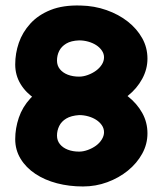

<svg xmlns="http://www.w3.org/2000/svg" viewBox="-20 -672 588 694"><path d="M280 -269Q230 -269 186 -280.5Q142 -292 108 -314Q74 -336 54.5 -368Q35 -400 35 -439Q35 -479 48 -517Q61 -555 89.5 -586.5Q118 -618 163 -636Q208 -654 272 -652Q321 -651 365 -635.5Q409 -620 442 -594Q475 -568 494 -534Q513 -500 513 -460Q513 -422 494 -387Q475 -352 442.5 -326Q410 -300 368 -284.5Q326 -269 280 -269ZM280 2Q230 2 186 -9.5Q142 -21 108 -43.5Q74 -66 54.5 -98Q35 -130 35 -169Q35 -208 48 -246.5Q61 -285 89.5 -316Q118 -347 163 -365Q208 -383 272 -381Q321 -380 365 -365Q409 -350 442 -324Q475 -298 494 -264Q513 -230 513 -190Q513 -151 494 -116.5Q475 -82 442.5 -55.5Q410 -29 368 -13.5Q326 2 280 2ZM266 -124Q281 -124 297.5 -130Q314 -136 327 -145.5Q340 -155 348 -168Q356 -181 356 -194Q356 -208 348 -219.5Q340 -231 327.5 -239Q315 -247 299 -251.5Q283 -256 266 -256Q237 -254 219.5 -243.5Q202 -233 194 -216.5Q186 -200 186 -182Q186 -164 196.5 -151Q207 -138 225 -131Q243 -124 266 -124ZM266 -395Q281 -395 297.5 -401Q314 -407 327 -416.5Q340 -426 348 -438.5Q356 -451 356 -465Q356 -478 348 -489.5Q340 -501 327.5 -509Q315 -517 299 -521.5Q283 -526 266 -526Q237 -525 219.5 -514.5Q202 -504 194 -488Q186 -472 186 -453Q186 -435 196.5 -422Q207 -409 225 -402Q243 -395 266 -395Z"/></svg>

Font: Sour Gummy
Style: Bold
Weight: 700
Designer: Stefie Justprince
Foundry: Eifetstype
Version: Version 1.000